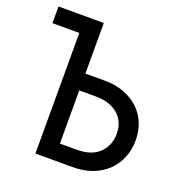

<svg xmlns="http://www.w3.org/2000/svg" viewBox="-127 -810 870 920"><g transform="rotate(20 308.5 -350.0)"><path d="M345 -442Q400 -442 444 -425.5Q488 -409 519 -380Q550 -351 566.5 -311Q583 -271 583 -223Q583 -176 566.5 -135Q550 -94 519 -64Q488 -34 444 -17Q400 0 345 0H153V-615H16V-700H247V-442ZM333 -85Q409 -85 448 -124Q487 -163 487 -222Q487 -250 477.5 -274.5Q468 -299 448.5 -317Q429 -335 400 -345.5Q371 -356 332 -356H247V-85Z"/></g></svg>

Font: Tilda Sans Medium
Style: Regular
Weight: 500
Designer: ParaType Ltd
Foundry: ParaType Ltd
Version: Version 1.009